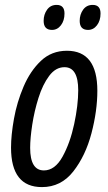

<svg xmlns="http://www.w3.org/2000/svg" viewBox="-20 -753 440 783"><path d="M243 -698Q243 -733 211 -733Q186 -733 172 -713.5Q158 -694 158 -668Q158 -631 192 -631Q214 -631 228.5 -650Q243 -669 243 -698ZM390 -698Q390 -733 358 -733Q333 -733 319 -713.5Q305 -694 305 -668Q305 -631 339 -631Q361 -631 375.5 -650Q390 -669 390 -698ZM377 -383Q377 -546 253 -546Q190 -546 146.5 -504.5Q103 -463 76 -399.5Q49 -336 37 -269Q25 -202 25 -151Q25 10 151 10Q229 10 279 -54Q329 -118 353 -209.5Q377 -301 377 -383ZM103 -150Q103 -189 111.5 -244.5Q120 -300 137 -354Q154 -408 180.5 -443.5Q207 -479 243 -479Q299 -479 299 -385Q299 -324 282.5 -247Q266 -170 235 -114Q204 -58 159 -58Q103 -58 103 -150Z"/></svg>

Font: Noto Sans Display Condensed
Style: Italic
Weight: 400
Width: 3
Designer: Monotype Design team
Foundry: Monotype Imaging Inc.
Version: 1.000